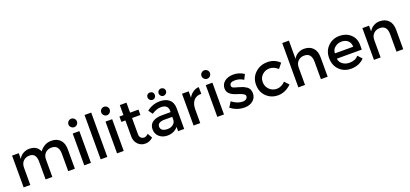

<svg xmlns="http://www.w3.org/2000/svg" viewBox="21 -1359 4653 2178"><g transform="rotate(-20 2347.5 -270.0)"><path d="M139.2 0H58.8V-383.5H139.2V-314.4Q156.7 -349.5 191.8 -369.6Q226.8 -389.7 267 -389.7Q358.8 -389.7 390.7 -314.4Q447.4 -389.7 533 -389.7Q599 -389.7 638.1 -349.5Q677.3 -309.3 677.3 -235.1V0H596.9V-210.3Q596.9 -316.5 508.2 -316.5Q464.9 -316.5 435.6 -289.2Q406.2 -261.9 405.2 -213.4V0H323.7V-210.3Q323.7 -264.9 304.1 -290.7Q284.5 -316.5 243.3 -316.5Q199 -316.5 169.1 -288.1Q139.2 -259.8 139.2 -208.2Z M871.1 0H790.7V-383.5H871.1ZM780.4 -496.9Q780.4 -517.5 795.4 -532.5Q810.3 -547.4 832 -547.4Q852.6 -547.4 867.5 -532.5Q882.5 -517.5 882.5 -496.9Q882.5 -475.3 867.5 -460.3Q852.6 -445.4 832 -445.4Q810.3 -445.4 795.9 -460.8Q780.4 -475.3 780.4 -496.9Z M1069.1 0H988.7V-535.1H1069.1Z M1267 0H1186.6V-383.5H1267ZM1176.3 -496.9Q1176.3 -517.5 1191.2 -532.5Q1206.2 -547.4 1227.8 -547.4Q1248.5 -547.4 1263.4 -532.5Q1278.4 -517.5 1278.4 -496.9Q1278.4 -475.3 1263.4 -460.3Q1248.5 -445.4 1227.8 -445.4Q1206.2 -445.4 1191.8 -460.8Q1176.3 -475.3 1176.3 -496.9Z M1483.5 -318.6V-123.7Q1483.5 -95.9 1498.5 -79.9Q1513.4 -63.9 1539.2 -63.9Q1562.9 -63.9 1588.7 -89.7L1621.6 -32Q1578.4 6.2 1527.8 6.2Q1475.3 6.2 1439.2 -30.4Q1403.1 -67 1403.1 -125.8V-318.6H1354.6V-383.5H1403.1V-504.1H1483.5V-383.5H1584.5V-318.6Z M1996.9 0H1923.7V-51.5Q1875.3 6.2 1795.9 6.2Q1735.1 6.2 1696.4 -28.4Q1657.7 -62.9 1657.7 -118.6Q1657.7 -174.2 1699 -203.1Q1740.2 -232 1812.4 -232H1917.5V-246.4Q1917.5 -322.7 1832 -322.7Q1778.4 -322.7 1720.6 -283.5L1684.5 -334Q1755.7 -389.7 1843.3 -389.7Q1914.4 -389.7 1955.7 -354.1Q1996.9 -318.6 1996.9 -247.4ZM1916.5 -175.3H1825.8Q1738.1 -175.3 1738.1 -120.6Q1738.1 -92.8 1759.8 -77.8Q1781.4 -62.9 1820.6 -62.9Q1860.8 -62.9 1888.7 -85.1Q1916.5 -107.2 1916.5 -143.3ZM1727.8 -477.3Q1727.8 -496.9 1740.2 -509.3Q1752.6 -521.6 1772.2 -521.6Q1791.8 -521.6 1804.1 -509.3Q1816.5 -496.9 1816.5 -477.3Q1816.5 -458.8 1804.1 -445.9Q1791.8 -433 1772.2 -433Q1753.6 -433 1741.2 -446.4Q1727.8 -459.8 1727.8 -477.3ZM1861.9 -477.3Q1861.9 -495.9 1874.7 -508.8Q1887.6 -521.6 1906.2 -521.6Q1924.7 -521.6 1937.6 -509.3Q1950.5 -496.9 1950.5 -477.3Q1950.5 -458.8 1937.1 -445.9Q1923.7 -433 1906.2 -433Q1887.6 -433 1874.7 -446.4Q1861.9 -459.8 1861.9 -477.3Z M2190.7 -164.9V0H2110.3V-383.5H2190.7V-307.2Q2210.3 -343.3 2243.8 -366Q2277.3 -388.7 2314.4 -389.7L2315.5 -308.2H2311.3Q2252.6 -308.2 2221.6 -270.1Q2190.7 -232 2190.7 -164.9Z M2477.3 0H2396.9V-383.5H2477.3ZM2386.6 -496.9Q2386.6 -517.5 2401.5 -532.5Q2416.5 -547.4 2438.1 -547.4Q2458.8 -547.4 2473.7 -532.5Q2488.7 -517.5 2488.7 -496.9Q2488.7 -475.3 2473.7 -460.3Q2458.8 -445.4 2438.1 -445.4Q2416.5 -445.4 2402.1 -460.8Q2386.6 -475.3 2386.6 -496.9Z M2726.8 6.2Q2634 6.2 2559.8 -51.5L2599 -114.4Q2664.9 -63.9 2728.9 -63.9Q2755.7 -63.9 2771.6 -76.8Q2787.6 -89.7 2787.6 -109.3Q2787.6 -138.1 2711.3 -160.8Q2709.3 -161.9 2706.7 -162.9Q2704.1 -163.9 2703.1 -163.9Q2583.5 -195.9 2583.5 -272.2Q2583.5 -325.8 2624.2 -357.7Q2664.9 -389.7 2732 -389.7Q2797.9 -389.7 2857.7 -350.5L2827.8 -290.7Q2781.4 -321.6 2725.8 -321.6Q2660.8 -321.6 2660.8 -280.4Q2660.8 -262.9 2673.7 -255.2Q2686.6 -247.4 2716.5 -240.2Q2761.9 -227.8 2792.8 -215.5Q2813.4 -206.2 2828.9 -195.9Q2868 -169.1 2868 -114.4Q2868 -60.8 2828.4 -27.3Q2788.7 6.2 2726.8 6.2Z M2934 -191.8Q2934 -278.4 2993.8 -334Q3053.6 -389.7 3141.2 -389.7Q3227.8 -389.7 3287.6 -329.9L3240.2 -271.1Q3190.7 -314.4 3140.2 -314.4Q3088.7 -314.4 3052.1 -280.9Q3015.5 -247.4 3015.5 -194.8Q3015.5 -141.2 3052.1 -104.6Q3088.7 -68 3142.3 -68Q3195.9 -68 3244.3 -116.5L3291.8 -64.9Q3218.6 6.2 3129.9 6.2Q3047.4 6.2 2990.7 -49Q2934 -104.1 2934 -191.8Z M3455.7 0H3375.3V-535.1H3455.7V-314.4Q3473.2 -349.5 3508.2 -369.6Q3543.3 -389.7 3583.5 -389.7Q3650.5 -389.7 3689.7 -349.5Q3728.9 -309.3 3728.9 -235.1V0H3647.4V-210.3Q3647.4 -316.5 3559.8 -316.5Q3515.5 -316.5 3485.6 -288.1Q3455.7 -259.8 3455.7 -208.2Z M4197.9 -156.7H3896.9Q3900 -115.5 3935.1 -89.7Q3970.1 -63.9 4016.5 -63.9Q4089.7 -63.9 4125.8 -109.3L4172.2 -58.8Q4110.3 6.2 4010.3 6.2Q3927.8 6.2 3872.2 -48.5Q3816.5 -103.1 3816.5 -192.8Q3816.5 -280.4 3873.2 -335.1Q3929.9 -389.7 4010.3 -389.7Q4090.7 -389.7 4144.3 -341.2Q4197.9 -292.8 4197.9 -212.4ZM4117.5 -220.6Q4117.5 -267 4088.1 -293.8Q4058.8 -320.6 4012.4 -320.6Q3966 -320.6 3931.4 -292.8Q3896.9 -264.9 3896.9 -220.6Z M4368 0H4287.6V-383.5H4368V-314.4Q4387.6 -349.5 4422.2 -369.6Q4456.7 -389.7 4495.9 -389.7Q4562.9 -389.7 4602.1 -349.5Q4641.2 -309.3 4641.2 -235.1V0H4559.8V-210.3Q4559.8 -316.5 4472.2 -316.5Q4427.8 -316.5 4397.9 -288.1Q4368 -259.8 4368 -208.2Z"/></g></svg>

Font: NATS
Style: Regular
Weight: 400
Designer: Purushoth Kumar Guthula
Foundry: Silicon Andhra, USA.
Version: Version 1.0.4; ttfautohint (v1.2.25-373a) -l 7 -r 28 -G 50 -